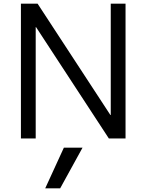

<svg xmlns="http://www.w3.org/2000/svg" viewBox="-20 -750 793 1040"><path d="M306 270H225L325.9 50H427ZM93.3 0V-730H183.7L577.9 -127.1H579.9V-730H660V0H569.6L175.4 -602.9H173.4V0Z"/></svg>

Font: M PLUS 2 Thin
Style: Regular
Weight: 100
Designer: Coji Morishita
Foundry: UNDERFOREST DESIGN
Version: Version 1.001